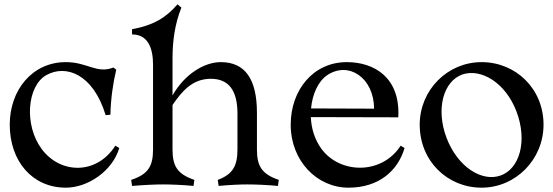

<svg xmlns="http://www.w3.org/2000/svg" viewBox="-20 -852 2556 887"><path d="M284 15C387 15 500 -63 531 -168L513 -179C426 -43 259 -48 173 -163C90 -274 105 -455 194 -505C283 -555 410 -512 468 -320L490 -322C492 -398 502 -467 517 -530L504 -540C426 -510 385 -565 284 -565C129 -565 25 -436 25 -276C25 -108 129 15 284 15Z M986 -21 990 7C1041 2 1091 0 1123 0C1155 0 1215 2 1264 7L1268 -21C1188 -48 1167 -86 1167 -162V-331C1167 -487 1112 -565 1000 -565C924 -565 833 -510 777 -411V-583C777 -659 787 -740 818 -817L800 -832C749 -773 693 -736 590 -717V-693C664 -693 687 -629 687 -553V-162C687 -86 666 -47 586 -21L590 7C651 2 701 0 733 0C765 0 825 2 874 7L878 -21C798 -48 777 -86 777 -162V-367C821 -431 869 -488 954 -488C1036 -488 1077 -435 1077 -327V-162C1077 -86 1056 -47 986 -21Z M1849 -168 1831 -179C1744 -44 1552 -48 1466 -163C1434 -206 1418 -259 1416 -311L1820 -310C1830 -494 1709 -565 1582 -565C1427 -565 1323 -436 1323 -276C1323 -108 1445 15 1590 15C1730 15 1818 -63 1849 -168ZM1417 -351C1423 -417 1450 -477 1492 -505C1591 -571 1708 -492 1708 -350Z M2205 15C2362 15 2491 -115 2491 -276C2491 -443 2362 -565 2205 -565C2047 -565 1919 -436 1919 -276C1919 -108 2047 15 2205 15ZM2292 -41C2207 -11 2095 -79 2043 -215C1992 -350 2029 -477 2116 -508C2202 -537 2315 -471 2366 -337C2418 -200 2380 -71 2292 -41Z"/></svg>

Font: Basteleur Moonlight
Style: Regular
Weight: 300
Designer: Keussel
Foundry: Keussel Studio
Version: Version 1.300;Glyphs 3.2 (3192)